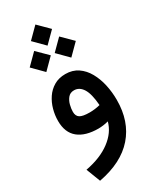

<svg xmlns="http://www.w3.org/2000/svg" viewBox="-240 -770 909 1104"><g transform="rotate(-30 215.0 -218.0)"><path d="M132.8 -629.9 202.6 -699.7 272.9 -629.9 202.6 -559.6ZM216.8 -502 286.6 -571.8 356.9 -502 286.6 -431.6ZM50.8 -502 120.6 -571.8 190.9 -502 120.6 -431.6ZM284.7 -9.3Q270 -4.9 251.2 -2.4Q232.4 0 218.8 0Q132.3 0 85.2 -38.3Q38.1 -76.7 38.1 -154.3Q38.1 -191.4 48.3 -229Q58.6 -266.6 79.6 -297.9Q100.6 -329.1 132.8 -348.1Q165 -367.2 209 -367.2Q256.3 -367.2 291 -343.5Q325.7 -319.8 347.9 -280Q370.1 -240.2 380.9 -191.2Q391.6 -142.1 391.6 -90.8Q391.6 52.2 311.5 143.6Q231.4 234.9 75.7 264.2L39.6 170.4Q140.6 151.4 204.3 103.5Q268.1 55.7 284.7 -9.3ZM290.5 -114.3Q284.7 -191.4 262.7 -226.3Q240.7 -261.2 205.1 -261.2Q179.7 -261.2 165 -243.4Q150.4 -225.6 144.3 -201.2Q138.2 -176.8 138.2 -156.7Q138.2 -128.9 156.5 -117.2Q174.8 -105.5 221.2 -105.5Q237.8 -105.5 255.6 -107.7Q273.4 -109.9 290.5 -114.3Z"/></g></svg>

Font: Vazir Medium UI
Style: Medium-UI
Weight: 500
Designer: Saber Rastikerdar
Foundry: Saber Rastikerdar
Version: Version 30.0.0